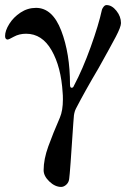

<svg xmlns="http://www.w3.org/2000/svg" viewBox="-43 -452 511 757"><path d="M129 219Q129 176 147.5 125Q166 74 193 12Q205 -16 205 -60Q205 -78 204 -86Q198 -188 160.5 -253.5Q123 -319 60 -319Q33 -319 12 -307.5Q-9 -296 -12 -296Q-23 -296 -23 -310Q-23 -331 -6.5 -357.5Q10 -384 38 -402.5Q66 -421 99 -421Q164 -421 198.5 -331Q233 -241 233 -119Q233 -106 239 -106Q243 -106 245 -108Q247 -110 249 -115Q283 -179 314.5 -266.5Q346 -354 359 -414Q361 -420 366 -426Q371 -432 377 -432Q398 -432 416 -409.5Q434 -387 434 -361Q434 -346 413.5 -307Q393 -268 346 -184Q291 -91 256 -23Q252 -15 250 -5.5Q248 4 248 9L246 34Q233 232 230 251Q229 266 219 275.5Q209 285 198 285Q174 285 151.5 263.5Q129 242 129 219Z"/></svg>

Font: EB Garamond Medium
Style: Regular
Weight: 500
Designer: Georg Duffner and Octavio Pardo
Foundry: Georg Duffner
Version: Version 1.000